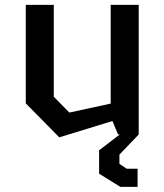

<svg xmlns="http://www.w3.org/2000/svg" viewBox="-20 -540 660 771"><path d="M196 -520.5H83.5V-125L218 11.5L431.5 -54L454 0H461L378 63.5V157.5L463.5 210.5H532.5V137.5H489L459.5 118V81L537 0V-520.5H424.5V-124L258.5 -88L196 -151.5Z"/></svg>

Font: Monaspace Krypton Medium
Style: Regular
Weight: 500
Designer: Riley Cran & the Lettermatic Team
Foundry: Lettermatic
Version: Version 1.101 (Monaspace Krypton)